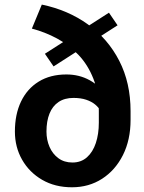

<svg xmlns="http://www.w3.org/2000/svg" viewBox="-20 -791 616 821"><path d="M116.3 -668.7 158.8 -771.4Q270.9 -748.1 356.3 -686.5Q441.8 -624.9 490 -530.9Q538.3 -436.8 538.3 -315.8V-278.2Q538.3 -192.9 505.7 -127.9Q473 -63 416.6 -26.6Q360.1 9.8 287.8 9.8Q215 9.8 160.1 -22.2Q105.1 -54.2 74.4 -108.2Q43.7 -162.1 43.7 -228.5Q43.7 -302 69.9 -356.8Q96.2 -411.7 145.6 -442.1Q195 -472.6 263.9 -472.6Q319 -472.6 363.4 -448Q407.7 -423.5 434.9 -381.9Q462.1 -340.2 465.3 -289.1L417 -289.8Q417 -303 409.4 -317.4Q401.8 -331.8 386.6 -344.3Q371.5 -356.8 348.3 -364.6Q325.2 -372.3 294.1 -372.3Q256.2 -372.3 230.3 -354.8Q204.5 -337.4 191.6 -305.1Q178.7 -272.9 178.7 -228.5Q178.7 -193.2 191.8 -162.9Q204.9 -132.7 229.8 -114.4Q254.7 -96.1 289.7 -96.1Q326.8 -96.1 351.9 -118.5Q377 -140.8 389.8 -179.4Q402.6 -218 402.6 -266.5V-316.8Q402.6 -395.4 379.2 -454.7Q355.8 -514.1 315.4 -556.5Q275 -598.9 223.7 -626.5Q172.4 -654 116.3 -668.7ZM482.7 -682.8 209.1 -507 172 -561.1 445.9 -736.7Z"/></svg>

Font: Vazirmatn
Style: Regular
Weight: 400
Designer: Saber Rastikerdar
Foundry: Saber Rastikerdar
Version: Version 33.003;September 2, 2022;FontCreator 14.0.0.2862 64-